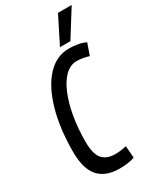

<svg xmlns="http://www.w3.org/2000/svg" viewBox="-229 -985 887 1068"><g transform="rotate(-30 214.5 -451.0)"><path d="M206 10Q117 10 72 -40.5Q27 -91 27 -199Q27 -350 60 -465.5Q93 -581 153 -645.5Q213 -710 294 -710Q323 -710 350.5 -705Q378 -700 400 -689L374 -615Q333 -628 297 -628Q256 -628 222.5 -596Q189 -564 165 -506.5Q141 -449 128 -374Q115 -299 115 -213Q115 -136 142.5 -104Q170 -72 225 -72Q244 -72 262.5 -74.5Q281 -77 297 -81L303 -4Q263 10 206 10ZM255 -741 341 -912H429L322 -741Z"/></g></svg>

Font: Georama Condensed Medium
Style: Italic
Weight: 500
Width: 3
Italic angle: -9°
Designer: Jean-Baptiste Levee
Foundry: Production Type
Version: Version 1.000